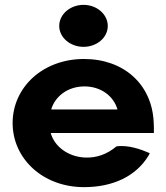

<svg xmlns="http://www.w3.org/2000/svg" viewBox="-20 -748 685 791"><path d="M224 -641C224 -593 270 -555 324 -555C379 -555 424 -593 424 -641C424 -689 379 -728 324 -728C270 -728 224 -690 224 -641ZM189 -200H614V-210C614 -222 614 -235 613 -247C605 -401 490 -505 326 -505C156 -505 32 -388 32 -241C32 -95 156 23 326 23C444 23 540 -21 592 -107L597 -117L587 -121C564 -131 509 -152 460 -145C419 -111 376 -97 330 -99C260 -102 204 -145 189 -200ZM464 -297H191C206 -349 257 -392 328 -392C395 -392 448 -353 464 -297Z"/></svg>

Font: Bluebird
Style: SfBdExt
Weight: 700
Designer: Jasper
Foundry: Cannot Into Space Fonts
Version: Version 0.98